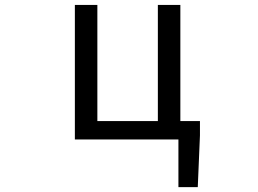

<svg xmlns="http://www.w3.org/2000/svg" viewBox="-20 -563 1040 775"><path d="M708 -74.2H787.1V-16.6L778.3 192.4H700.2V0H282.2V-543H373V-74.2H617.2V-543H708Z"/></svg>

Font: GenEi Gothic M Regular
Style: Regular
Weight: 400
Designer: o_tamon (Modified); [Source Han Sans]
Ryoko NISHIZUKA  (kana & ideographs); Paul D. Hunt (Latin, Greek & Cyrillic); Wenl
Version: Version 1.1a;Original Version 1.004